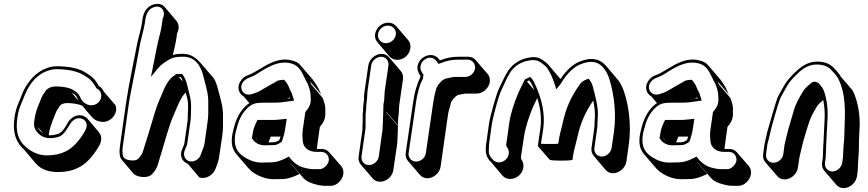

<svg xmlns="http://www.w3.org/2000/svg" viewBox="-20 -821 4478 991"><path d="M515 -349C510 -361 502 -371 490 -377C485 -387 479 -397 471 -407C455 -425 445 -431 429 -442C394 -467 341 -479 271 -479C262 -479 251 -478 239 -475C193 -463 155 -435 125 -392C110 -371 100 -351 93 -333C78 -292 63 -269 55 -216C43 -136 63 -85 105 -48L165 23C196 59 241 67 280 67C319 67 354 60 383 45C422 27 457 -10 490 -65C508 -96 505 -121 491 -138L431 -209C427 -214 421 -218 414 -221C380 -237 345 -214 331 -190C326 -181 323 -174 319 -169C308 -153 305 -144 284 -131C267 -126 253 -123 241 -123H232C232 -126 232 -131 233 -135C236 -153 242 -173 250 -194L262 -224C267 -236 270 -245 273 -250L287 -272C295 -284 309 -289 328 -289C354 -289 387 -284 405 -275L455 -216C466 -203 481 -196 499 -193C547 -183 593 -233 576 -278ZM203 -133C190 -141 181 -152 174 -166ZM386 -300 349 -343C355 -339 361 -335 366 -332C376 -325 380 -311 386 -300ZM478 -285C446 -266 413 -286 400 -307C396 -314 394 -319 391 -325C384 -341 374 -345 360 -355C341 -369 301 -375 269 -375C247 -375 227 -368 214 -350L199 -327C195 -320 192 -312 187 -299L175 -269C166 -247 161 -225 158 -205C155 -186 154 -170 160 -158C175 -126 203 -108 239 -108C254 -108 271 -111 289 -117C303 -125 313 -136 320 -147C329 -162 335 -168 344 -184C355 -202 381 -219 406 -207C427 -197 436 -175 417 -142C386 -89 352 -55 318 -39C291 -26 260 -19 222 -19C187 -19 151 -31 116 -60C73 -96 59 -141 70 -216C74 -242 80 -263 86 -277C104 -317 111 -347 137 -385C165 -425 199 -450 241 -460C251 -463 261 -464 269 -464C337 -464 387 -451 419 -429C424 -425 430 -422 436 -418C450 -409 470 -381 478 -365L482 -363C508 -350 513 -306 478 -285Z M762 -794C736 -782 720 -757 715 -719L712 -698C708 -672 694 -625 689 -600C668 -490 646 -394 629 -279L599 -66C595 -39 596 -11 608 3L668 74C685 94 742 102 765 78C778 64 787 50 793 34L801 7C804 -3 808 -16 813 -32C828 -80 852 -172 873 -219C889 -255 913 -323 939 -343C941 -334 943 -325 946 -315C954 -286 950 -251 949 -218V-202L931 -77C931 -76 930 -74 929 -72L920 -50C904 -14 924 16 949 24L1009 95C1043 106 1078 82 1090 56C1103 24 1109 4 1110 -5L1127 -118C1133 -158 1130 -179 1131 -215C1132 -261 1124 -289 1115 -323C1105 -358 1102 -384 1085 -415L1024 -486C998 -517 968 -546 917 -543C899 -543 884 -541 872 -537C879 -568 886 -592 891 -627L894 -649C908 -675 902 -700 890 -714L830 -785C817 -801 789 -807 762 -794ZM923 -401 903 -424C918 -426 921 -409 923 -401ZM819 -723 816 -698C813 -676 809 -657 804 -639C792 -594 780 -530 770 -478L759 -424L796 -469C806 -481 815 -489 823 -494C851 -511 864 -528 915 -528H916C959 -531 990 -514 1011 -477C1025 -451 1028 -434 1035 -407C1045 -366 1056 -337 1055 -284C1054 -248 1057 -229 1051 -189L1035 -76C1034 -71 1027 -50 1015 -19C1010 -8 1002 1 990 7C950 27 918 -10 934 -46L943 -68C944 -69 946 -74 946 -77L964 -203L965 -220C966 -255 969 -291 961 -321C950 -361 945 -410 921 -438C913 -440 906 -439 896 -439H891C873 -427 866 -423 851 -404C841 -391 832 -374 822 -350C799 -296 793 -287 774 -223C755 -159 744 -123 726 -66L718 -40C714 -26 705 -14 694 -2C687 5 674 10 649 6C625 2 616 -7 614 -20C612 -33 611 -48 614 -66L644 -279C648 -310 654 -336 658 -358C675 -440 689 -519 704 -599C709 -624 723 -672 727 -698L730 -719C735 -754 748 -772 767 -781C811 -802 840 -763 819 -723Z M1752 78C1754 62 1751 48 1741 36L1680 -34C1670 -46 1657 -52 1641 -52H1616C1616 -59 1617 -69 1619 -82L1631 -167C1652 -189 1661 -214 1659 -241V-264C1659 -279 1650 -303 1646 -315L1586 -386C1584 -392 1582 -397 1579 -402L1639 -332C1636 -337 1633 -342 1631 -348C1624 -368 1607 -394 1592 -413L1531 -484C1521 -497 1505 -505 1486 -509C1425 -525 1374 -497 1323 -466L1297 -451C1286 -444 1278 -440 1275 -439L1260 -433C1244 -428 1232 -418 1222 -403C1199 -369 1215 -336 1237 -324L1267 -289C1229 -264 1202 -218 1189 -168C1186 -155 1181 -140 1179 -126C1172 -80 1178 -51 1202 -23L1263 48C1289 78 1343 104 1391 104L1439 103C1463 103 1492 94 1526 77L1474 16C1477 19 1480 23 1484 26L1545 97C1557 111 1575 120 1593 126C1619 134 1639 138 1655 138H1690C1718 138 1748 107 1752 78ZM1393 -87 1366 -86C1369 -95 1373 -105 1378 -116H1428C1427 -112 1422 -97 1420 -97C1409 -90 1400 -87 1393 -87ZM1476 -319C1476 -317 1477 -315 1477 -314C1471 -313 1466 -312 1461 -311C1466 -314 1473 -317 1476 -319ZM1309 -98C1303 -102 1300 -108 1296 -113ZM1391 -72C1403 -72 1413 -75 1428 -85C1438 -92 1437 -96 1438 -100C1443 -114 1449 -136 1451 -149L1460 -208L1443 -206C1416 -203 1400 -202 1398 -202H1309L1304 -192C1293 -169 1287 -151 1285 -136L1280 -107L1284 -103C1292 -87 1317 -71 1345 -71ZM1677 8C1674 29 1650 52 1631 52H1596C1583 52 1563 49 1538 41C1514 33 1492 14 1478 -4L1471 -13L1460 -7C1428 10 1401 17 1380 17L1332 18C1302 19 1272 9 1243 -9C1199 -37 1186 -70 1194 -126C1196 -140 1201 -154 1204 -166C1213 -204 1230 -235 1253 -259C1280 -287 1299 -291 1343 -291H1395C1430 -291 1449 -295 1477 -299L1498 -302L1492 -321C1491 -323 1490 -325 1489 -330C1486 -346 1477 -352 1472 -369C1468 -382 1458 -396 1447 -409H1441C1433 -409 1423 -407 1414 -405C1395 -393 1386 -390 1356 -372C1315 -348 1320 -348 1279 -335C1250 -326 1230 -344 1226 -363C1220 -390 1244 -412 1264 -419L1278 -425C1287 -429 1293 -431 1304 -438L1329 -454C1377 -483 1425 -508 1481 -494C1533 -482 1544 -430 1565 -394C1572 -382 1574 -372 1579 -356C1584 -340 1583 -326 1584 -309C1585 -283 1574 -263 1556 -243L1543 -153C1539 -123 1541 -116 1543 -91C1546 -58 1574 -37 1614 -37H1639C1663 -37 1680 -16 1677 8Z M1916 -645C1914 -628 1918 -614 1929 -602L1989 -531C2000 -519 2014 -512 2031 -512C2064 -512 2093 -538 2098 -571C2100 -588 2097 -603 2086 -615L2025 -686C2014 -698 2001 -704 1984 -704C1951 -704 1921 -678 1916 -645ZM1881 -483 1863 -359C1860 -339 1858 -322 1859 -307L1857 -291C1855 -276 1854 -265 1854 -259C1855 -241 1851 -239 1852 -217C1853 -188 1850 -185 1851 -153L1831 -13C1829 3 1832 16 1842 28L1903 99C1913 111 1926 117 1942 117C1974 117 2005 90 2010 58L2030 -78L2032 -113L2034 -171L1973 -242V-245L2034 -174L2035 -210L2038 -234L2040 -270C2040 -276 2041 -282 2042 -288L2060 -412C2062 -428 2059 -442 2049 -454L1988 -525C1978 -537 1966 -543 1949 -543C1917 -543 1886 -515 1881 -483ZM1884 31C1860 31 1843 11 1846 -13L1866 -154C1868 -169 1866 -183 1867 -189C1868 -198 1866 -233 1868 -242C1872 -261 1868 -265 1872 -291L1874 -308C1876 -322 1875 -339 1878 -359L1896 -483C1899 -507 1923 -528 1947 -528C1971 -528 1988 -507 1985 -483L1967 -359C1966 -353 1965 -346 1965 -340L1963 -304L1959 -280L1958 -244V-241L1956 -182L1954 -148L1935 -13C1932 11 1908 31 1884 31ZM1982 -689C2007 -689 2027 -667 2023 -642C2019 -617 1997 -598 1972 -598C1947 -598 1927 -620 1931 -645C1935 -670 1957 -689 1982 -689Z M2254 40 2292 -227C2295 -248 2300 -261 2304 -276L2308 -293C2313 -301 2312 -302 2324 -315C2332 -324 2340 -330 2349 -332C2362 -334 2376 -338 2387 -338H2440C2472 -338 2503 -365 2508 -397C2510 -413 2507 -427 2497 -439L2436 -510C2427 -522 2413 -528 2397 -528H2344C2313 -528 2281 -522 2250 -509C2248 -513 2246 -516 2243 -519C2212 -555 2148 -533 2136 -484C2131 -462 2139 -447 2148 -432C2149 -432 2149 -432 2149 -431L2150 -430L2148 -418C2141 -406 2137 -393 2133 -381L2127 -364C2121 -342 2118 -330 2113 -298L2074 -31C2072 -15 2076 -2 2086 10L2147 81C2157 93 2170 99 2186 99C2218 99 2249 72 2254 40ZM2432 -468C2429 -444 2406 -424 2382 -424H2329C2316 -424 2302 -419 2288 -417C2274 -415 2262 -407 2252 -395C2243 -385 2239 -381 2236 -372C2235 -370 2234 -369 2233 -368L2228 -349C2224 -333 2220 -319 2217 -298L2178 -31C2175 -7 2152 13 2128 13C2104 13 2086 -7 2089 -31L2128 -298C2133 -330 2137 -341 2142 -362L2147 -379C2151 -392 2157 -403 2163 -415L2166 -436L2161 -442L2157 -449C2143 -469 2151 -498 2171 -513C2197 -532 2223 -523 2237 -500L2243 -491L2254 -495C2284 -507 2313 -513 2342 -513H2395C2418 -513 2435 -491 2432 -468Z M3213 13 3225 -71C3233 -124 3233 -179 3226 -236C3219 -292 3200 -373 3170 -408L3110 -479C3078 -517 3033 -529 2969 -502C2934 -487 2902 -457 2873 -413L2816 -480C2807 -491 2797 -501 2778 -513C2759 -526 2737 -529 2712 -524C2668 -517 2631 -495 2604 -458C2586 -430 2570 -393 2554 -361C2542 -335 2509 -218 2504 -183L2491 -90C2484 -44 2485 -17 2508 9L2515 16L2575 87C2596 110 2635 107 2660 84C2686 59 2688 23 2670 0C2669 -1 2668 -8 2670 -19L2684 -112C2692 -167 2717 -242 2742 -292L2752 -313C2752 -314 2753 -314 2753 -315C2771 -259 2776 -206 2769 -157L2756 -68V-67L2817 3C2819 6 2838 8 2875 8C2915 8 2935 6 2935 3L2939 -24C2940 -33 2943 -42 2945 -52C2953 -84 2958 -106 2968 -145C2983 -201 3008 -253 3042 -302C3048 -275 3053 -232 3050 -210L3048 -166C3047 -157 3046 -149 3045 -142L3033 -58C3031 -41 3035 -28 3045 -16L3105 55C3115 67 3128 73 3144 73C3176 73 3208 46 3213 13ZM2738 -355 2700 -400C2705 -404 2706 -404 2711 -406C2712 -405 2711 -405 2712 -405C2722 -394 2732 -371 2738 -355ZM3086 -13C3062 -13 3044 -34 3048 -58L3060 -142C3061 -150 3062 -158 3063 -167L3065 -211C3072 -264 3048 -341 3039 -377C3035 -393 3027 -404 3018 -415C3002 -409 2986 -403 2976 -390C2937 -337 2908 -280 2892 -218C2886 -194 2881 -174 2878 -160C2872 -136 2867 -118 2864 -95L2861 -79C2850 -78 2837 -78 2817 -78C2797 -78 2781 -78 2772 -79L2784 -157C2794 -230 2779 -308 2739 -392C2733 -405 2728 -412 2721 -420H2720L2716 -424L2706 -419C2698 -415 2693 -414 2688 -409C2684 -403 2682 -396 2678 -389L2668 -368C2642 -316 2616 -241 2608 -183L2595 -90C2594 -80 2589 -71 2597 -61C2611 -44 2610 -16 2590 3C2571 21 2542 22 2526 5L2519 -2C2506 -17 2502 -30 2503 -45C2504 -58 2503 -72 2506 -90L2519 -183C2522 -201 2529 -230 2540 -271C2551 -312 2561 -341 2568 -356C2583 -387 2598 -425 2616 -451C2640 -485 2672 -502 2712 -509C2735 -513 2752 -511 2769 -500C2787 -488 2799 -477 2804 -470C2819 -449 2832 -420 2844 -384L2851 -360L2869 -382C2872 -386 2875 -389 2879 -396C2909 -445 2941 -474 2973 -488C3027 -510 3064 -505 3091 -475C3105 -460 3118 -439 3128 -404C3149 -331 3162 -236 3149 -142L3137 -58C3133 -33 3110 -13 3086 -13Z M3856 78C3858 62 3855 48 3845 36L3784 -34C3774 -46 3761 -52 3745 -52H3720C3720 -59 3721 -69 3723 -82L3735 -167C3756 -189 3765 -214 3763 -241V-264C3763 -279 3754 -303 3750 -315L3690 -386C3688 -392 3686 -397 3683 -402L3743 -332C3740 -337 3737 -342 3735 -348C3728 -368 3711 -394 3696 -413L3635 -484C3625 -497 3609 -505 3590 -509C3529 -525 3478 -497 3427 -466L3401 -451C3390 -444 3382 -440 3379 -439L3364 -433C3348 -428 3336 -418 3326 -403C3303 -369 3319 -336 3341 -324L3371 -289C3333 -264 3306 -218 3293 -168C3290 -155 3285 -140 3283 -126C3276 -80 3282 -51 3306 -23L3367 48C3393 78 3447 104 3495 104L3543 103C3567 103 3596 94 3630 77L3578 16C3581 19 3584 23 3588 26L3649 97C3661 111 3679 120 3697 126C3723 134 3743 138 3759 138H3794C3822 138 3852 107 3856 78ZM3497 -87 3470 -86C3473 -95 3477 -105 3482 -116H3532C3531 -112 3526 -97 3524 -97C3513 -90 3504 -87 3497 -87ZM3580 -319C3580 -317 3581 -315 3581 -314C3575 -313 3570 -312 3565 -311C3570 -314 3577 -317 3580 -319ZM3413 -98C3407 -102 3404 -108 3400 -113ZM3495 -72C3507 -72 3517 -75 3532 -85C3542 -92 3541 -96 3542 -100C3547 -114 3553 -136 3555 -149L3564 -208L3547 -206C3520 -203 3504 -202 3502 -202H3413L3408 -192C3397 -169 3391 -151 3389 -136L3384 -107L3388 -103C3396 -87 3421 -71 3449 -71ZM3781 8C3778 29 3754 52 3735 52H3700C3687 52 3667 49 3642 41C3618 33 3596 14 3582 -4L3575 -13L3564 -7C3532 10 3505 17 3484 17L3436 18C3406 19 3376 9 3347 -9C3303 -37 3290 -70 3298 -126C3300 -140 3305 -154 3308 -166C3317 -204 3334 -235 3357 -259C3384 -287 3403 -291 3447 -291H3499C3534 -291 3553 -295 3581 -299L3602 -302L3596 -321C3595 -323 3594 -325 3593 -330C3590 -346 3581 -352 3576 -369C3572 -382 3562 -396 3551 -409H3545C3537 -409 3527 -407 3518 -405C3499 -393 3490 -390 3460 -372C3419 -348 3424 -348 3383 -335C3354 -326 3334 -344 3330 -363C3324 -390 3348 -412 3368 -419L3382 -425C3391 -429 3397 -431 3408 -438L3433 -454C3481 -483 3529 -508 3585 -494C3637 -482 3648 -430 3669 -394C3676 -382 3678 -372 3683 -356C3688 -340 3687 -326 3688 -309C3689 -283 3678 -263 3660 -243L3647 -153C3643 -123 3645 -116 3647 -91C3650 -58 3678 -37 3718 -37H3743C3767 -37 3784 -16 3781 8Z M4403 90 4407 61 4410 1C4411 -17 4413 -32 4413 -43C4413 -74 4414 -119 4416 -149C4422 -218 4409 -299 4381 -354L4320 -425C4312 -440 4295 -459 4281 -473C4261 -493 4234 -503 4198 -503C4162 -503 4128 -488 4096 -459C4068 -434 4045 -409 4030 -384L3999 -329C3989 -312 3974 -255 3967 -233L3945 -157C3941 -144 3938 -132 3936 -121C3932 -101 3928 -90 3925 -71L3919 -25C3917 -9 3920 4 3930 16L3991 87C4001 99 4014 105 4030 105C4062 105 4093 78 4098 46L4105 0C4105 -2 4105 -6 4107 -12C4115 -44 4123 -85 4135 -122C4158 -194 4154 -200 4195 -269C4202 -281 4214 -292 4229 -305C4236 -272 4238 -237 4236 -202C4234 -177 4231 -81 4229 -65L4227 -8L4223 19C4221 35 4225 49 4235 61C4255 85 4276 108 4296 132C4306 144 4319 150 4335 150C4367 150 4398 122 4403 90ZM4209 -361 4192 -381C4198 -375 4204 -368 4209 -361ZM3972 19C3948 19 3931 -1 3934 -25L3940 -71C3941 -78 3943 -85 3945 -92C3951 -112 3954 -133 3960 -155L3981 -231C3987 -250 4003 -308 4012 -323L4043 -378C4057 -403 4078 -424 4105 -449C4135 -476 4164 -488 4195 -488C4228 -488 4252 -479 4269 -462C4288 -442 4301 -426 4306 -416C4345 -340 4343 -255 4339 -154C4337 -119 4339 -108 4334 -70V-69L4331 -9L4327 19C4324 43 4300 64 4276 64C4252 64 4235 43 4238 19L4242 -9L4244 -66C4245 -85 4249 -177 4251 -204C4254 -254 4249 -302 4234 -348C4229 -364 4219 -377 4204 -392C4199 -397 4192 -399 4186 -399C4180 -399 4173 -398 4166 -392L4158 -385C4141 -371 4130 -359 4122 -345C4100 -307 4086 -280 4080 -260C4071 -227 4049 -159 4041 -123C4035 -93 4032 -89 4029 -71L4023 -25C4020 -1 3996 19 3972 19Z"/></svg>

Font: AppleStorm
Style: ShdXbdIta
Weight: 800
Foundry: Cannot Into Space Fonts
Version: Version 1.01